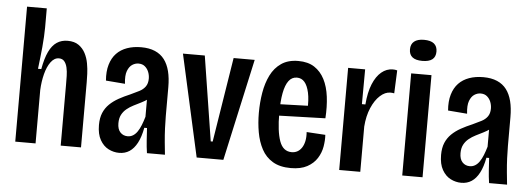

<svg xmlns="http://www.w3.org/2000/svg" viewBox="-48 -841 2735 989"><g transform="rotate(5 1319.5 -347.0)"><path d="M56 0V-339V-698H158V-600Q158 -578 156.5 -551.5Q155 -525 152.5 -497Q150 -469 146.5 -440Q143 -411 140 -384H157Q167 -440 183.5 -474.5Q200 -509 224 -525Q248 -541 280 -541Q315 -541 337 -525.5Q359 -510 371.5 -486Q384 -462 389 -434Q394 -406 395 -380.5Q396 -355 396 -337V0H291V-313Q291 -337 290.5 -360.5Q290 -384 285.5 -403.5Q281 -423 271 -435Q261 -447 243 -447Q219 -447 201 -422.5Q183 -398 173 -359Q163 -320 161 -276V0Z M594 11Q565 11 538.5 -2.5Q512 -16 495 -46Q478 -76 478 -123Q478 -160 489 -186Q500 -212 520 -231.5Q540 -251 567 -266Q594 -281 625 -294Q651 -306 670.5 -316Q690 -326 701.5 -342Q713 -358 713 -383Q713 -401 706.5 -417.5Q700 -434 687 -445Q674 -456 654 -456Q637 -456 621.5 -446Q606 -436 597 -412.5Q588 -389 593 -346L494 -354Q490 -401 500.5 -436.5Q511 -472 533 -495Q555 -518 587.5 -529.5Q620 -541 660 -541Q702 -541 732 -528Q762 -515 780.5 -490.5Q799 -466 808 -430.5Q817 -395 817 -348V-199Q817 -172 818.5 -136Q820 -100 823.5 -64Q827 -28 830 0H737Q732 -33 730 -65Q728 -97 726 -129H712Q703 -81 686.5 -50Q670 -19 647 -4Q624 11 594 11ZM630 -78Q645 -78 657.5 -85.5Q670 -93 680 -107.5Q690 -122 698 -142Q706 -162 713 -186V-298L744 -305Q736 -290 720 -278.5Q704 -267 685 -257.5Q666 -248 647 -238.5Q628 -229 612 -216Q596 -203 586.5 -185Q577 -167 577 -141Q577 -110 592 -94Q607 -78 630 -78Z M994 0 877 -527H990L1059 -89H1069L1139 -527H1248L1132 0Z M1481 12Q1425 12 1388 -10Q1351 -32 1330.5 -70.5Q1310 -109 1301.5 -157Q1293 -205 1293 -257Q1293 -311 1301.5 -361.5Q1310 -412 1330 -452.5Q1350 -493 1385 -517Q1420 -541 1473 -541Q1523 -541 1556 -519.5Q1589 -498 1608.5 -460Q1628 -422 1634.5 -370.5Q1641 -319 1637 -259L1372 -251V-310L1560 -316L1541 -291Q1544 -347 1536 -383Q1528 -419 1512.5 -437Q1497 -455 1473 -455Q1447 -455 1430.5 -433Q1414 -411 1406 -369Q1398 -327 1398 -264Q1398 -171 1416 -120.5Q1434 -70 1479 -70Q1495 -70 1508 -77Q1521 -84 1530.5 -98Q1540 -112 1544.5 -132.5Q1549 -153 1547 -180L1644 -174Q1646 -146 1640.5 -113.5Q1635 -81 1617 -52.5Q1599 -24 1566 -6Q1533 12 1481 12Z M1731 0V-316V-528H1819L1818 -348H1836Q1841 -411 1858.5 -453.5Q1876 -496 1902.5 -518Q1929 -540 1961 -540Q1967 -540 1972.5 -539.5Q1978 -539 1984 -537L1979 -418Q1975 -419 1969.5 -419.5Q1964 -420 1959 -420Q1932 -420 1906 -396.5Q1880 -373 1862 -331Q1844 -289 1840 -234V0Z M2057 0V-528H2162V0ZM2108 -597Q2074 -597 2057 -610.5Q2040 -624 2040 -651Q2040 -678 2057.5 -692Q2075 -706 2108 -706Q2143 -706 2160 -692Q2177 -678 2177 -651Q2177 -624 2160 -610.5Q2143 -597 2108 -597Z M2363 11Q2334 11 2307.5 -2.5Q2281 -16 2264 -46Q2247 -76 2247 -123Q2247 -160 2258 -186Q2269 -212 2289 -231.5Q2309 -251 2336 -266Q2363 -281 2394 -294Q2420 -306 2439.5 -316Q2459 -326 2470.5 -342Q2482 -358 2482 -383Q2482 -401 2475.5 -417.5Q2469 -434 2456 -445Q2443 -456 2423 -456Q2406 -456 2390.5 -446Q2375 -436 2366 -412.5Q2357 -389 2362 -346L2263 -354Q2259 -401 2269.5 -436.5Q2280 -472 2302 -495Q2324 -518 2356.5 -529.5Q2389 -541 2429 -541Q2471 -541 2501 -528Q2531 -515 2549.5 -490.5Q2568 -466 2577 -430.5Q2586 -395 2586 -348V-199Q2586 -172 2587.5 -136Q2589 -100 2592.5 -64Q2596 -28 2599 0H2506Q2501 -33 2499 -65Q2497 -97 2495 -129H2481Q2472 -81 2455.5 -50Q2439 -19 2416 -4Q2393 11 2363 11ZM2399 -78Q2414 -78 2426.5 -85.5Q2439 -93 2449 -107.5Q2459 -122 2467 -142Q2475 -162 2482 -186V-298L2513 -305Q2505 -290 2489 -278.5Q2473 -267 2454 -257.5Q2435 -248 2416 -238.5Q2397 -229 2381 -216Q2365 -203 2355.5 -185Q2346 -167 2346 -141Q2346 -110 2361 -94Q2376 -78 2399 -78Z"/></g></svg>

Font: Bricolage Grotesque Condensed Medium
Style: Regular
Weight: 500
Width: 3
Designer: Mathieu Triay
Foundry: Atelier Triay
Version: Version 1.000;gftools[0.9.30]